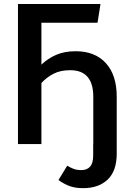

<svg xmlns="http://www.w3.org/2000/svg" viewBox="-20 -728 655 970"><path d="M399.5 222.6Q356.9 222.6 326.9 210.3Q296.9 197.9 275.4 181.5L319.5 109.2Q336.4 119 351.8 125.1Q367.2 131.3 391.3 131.3Q419.5 131.3 435.1 113.8Q450.8 96.4 450.8 57.4V-1H451.3V-239Q451.3 -373.3 334.9 -373.3Q285.6 -373.3 251.3 -355.9Q216.9 -338.5 189.2 -308.7V0H70.8V-707.7H487.7L472.8 -613.3H189.2V-401.5Q222.6 -433.3 264.6 -451.3Q306.7 -469.2 362.1 -469.2Q460 -469.2 514.9 -409Q569.7 -348.7 569.7 -240V0V48.7Q569.7 135.4 524.1 179Q478.5 222.6 399.5 222.6Z"/></svg>

Font: Fira Code Medium
Style: Regular
Weight: 500
Designer: Carrois Corporate, Edenspiekermann AG, Nikita Prokopov
Foundry: Carrois Corporate, Edenspiekermann AG, Nikita Prokopov
Version: Version 6.002